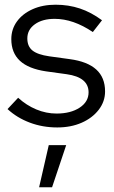

<svg xmlns="http://www.w3.org/2000/svg" viewBox="-20 -531 486 815"><path d="M223 10Q161 10 106.5 -10.5Q52 -31 12 -68L57 -116Q92 -84 134 -66.5Q176 -49 220 -49Q280 -49 318 -74Q356 -99 356 -139Q356 -203 263 -216L176 -228Q101 -239 64.5 -273Q28 -307 28 -365Q28 -407 52 -440Q76 -473 118.5 -492Q161 -511 216 -511Q271 -511 319 -495Q367 -479 413 -445L374 -395Q291 -451 212 -451Q160 -451 128 -428Q96 -405 96 -368Q96 -334 118 -316.5Q140 -299 189 -292L276 -280Q351 -270 388.5 -236Q426 -202 426 -143Q426 -100 399 -65Q372 -30 326.5 -10Q281 10 223 10ZM146 264 187 85H261L201 264Z"/></svg>

Font: Red Hat Display VF
Style: Regular
Weight: 300
Designer: Pentagram, MCKL
Foundry: Pentagram, MCKL
Version: Version 1.023